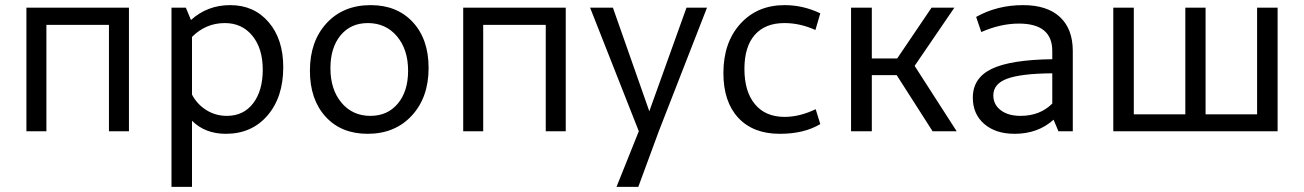

<svg xmlns="http://www.w3.org/2000/svg" viewBox="-20 -512 5087 749"><path d="M83 0V-482H483V0H405V-415H161V0Z M649 217V-482H705L725 -434Q789 -492 878 -492Q971 -492 1028 -425.5Q1085 -359 1085 -250Q1085 -133 1023.5 -61.5Q962 10 861 10Q780 10 729 -41V217ZM857 -422Q783 -422 729 -368V-143Q749 -105 785 -82.5Q821 -60 865 -60Q930 -60 967.5 -109Q1005 -158 1005 -240Q1005 -323 964.5 -372.5Q924 -422 857 -422Z M1414 10Q1311 10 1250 -57Q1189 -124 1189 -236Q1189 -351 1254 -421.5Q1319 -492 1426 -492Q1529 -492 1590.5 -425.5Q1652 -359 1652 -247Q1652 -132 1586.5 -61Q1521 10 1414 10ZM1425 -60Q1492 -60 1532 -108Q1572 -156 1572 -236Q1572 -319 1528.5 -370.5Q1485 -422 1415 -422Q1348 -422 1308.5 -374Q1269 -326 1269 -246Q1269 -163 1312 -111.5Q1355 -60 1425 -60Z M1787 0V-482H2187V0H2109V-415H1865V0Z M2385 217 2472 0 2282 -482H2371L2513 -78L2658 -482H2738L2550 0L2470 217Z M3022 10Q2918 10 2860 -52.5Q2802 -115 2802 -227Q2802 -346 2868 -419Q2934 -492 3041 -492Q3113 -492 3180 -460L3161 -395Q3101 -422 3040 -422Q2965 -422 2924.5 -376Q2884 -330 2884 -243Q2884 -155 2925 -105.5Q2966 -56 3041 -56Q3099 -56 3162 -86L3180 -28Q3117 10 3022 10Z M3300 0V-482H3381V-284H3480L3614 -482H3703L3548 -255L3712 0H3618L3478 -219H3381V0Z M3938 10Q3864 10 3819.5 -28.5Q3775 -67 3775 -131Q3775 -208 3849 -243.5Q3923 -279 4085 -281V-313Q4085 -420 3955 -420Q3883 -420 3808 -387L3788 -446Q3870 -492 3971 -492Q4065 -492 4115 -445.5Q4165 -399 4165 -313V0H4109L4090 -45Q4029 10 3938 10ZM3855 -140Q3855 -104 3884 -82Q3913 -60 3961 -60Q4037 -60 4085 -108V-226Q3963 -225 3909 -205Q3855 -185 3855 -140Z M4323 0V-482H4403V-66H4604V-482H4683V-66H4884V-482H4964V0Z"/></svg>

Font: Cantarell
Style: Regular
Weight: 400
Designer: Dave Crossland, Nikolaus Waxweiler, Florian Fecher, Jacques Le Bailly, Eben Sorkin, Alexei Vanyashin, Alexios Zavras, Em
Version: Version 0.303